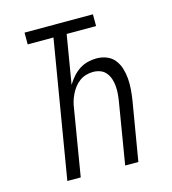

<svg xmlns="http://www.w3.org/2000/svg" viewBox="-109 -825 819 914"><g transform="rotate(-15 300.0 -367.5)"><path d="M110 0 223 -677H96V-735H433V-677H288L248 -437Q260 -457 275.5 -474.5Q291 -492 310 -504.5Q329 -517 351 -522.5Q373 -528 394 -528Q421 -528 444.5 -518.5Q468 -509 483 -490Q498 -471 505.5 -446.5Q513 -422 515 -396.5Q517 -371 515 -344.5Q513 -318 509 -292L460 0H395L445 -302Q448 -320 449.5 -339Q451 -358 449.5 -376.5Q448 -395 442.5 -412Q437 -429 426 -443Q415 -457 398 -463.5Q381 -470 362 -470Q345 -470 327.5 -465Q310 -460 295 -449Q280 -438 269 -423.5Q258 -409 250 -392.5Q242 -376 237 -359Q232 -342 230 -325L176 0Z"/></g></svg>

Font: Iosevka SS04 Light Extended
Style: Italic
Weight: 300
Width: 7
Italic angle: -9°
Monospace: yes
Designer: Belleve Invis
Foundry: Belleve Invis
Version: Version 19.0.0; ttfautohint (v1.8.4)